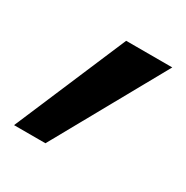

<svg xmlns="http://www.w3.org/2000/svg" viewBox="-84 -201 423 437"><g transform="rotate(30 128.0 18.0)"><path d="M87.5 165H5L130 -128.8H251.2Z"/></g></svg>

Font: Now Alt Medium
Style: Regular
Weight: 500
Designer: Alfredo Marco Pradil
Foundry: Alfredo Marco Pradil
Version: Version 1.002;PS 001.002;hotconv 1.0.88;makeotf.lib2.5.64775